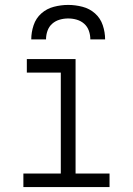

<svg xmlns="http://www.w3.org/2000/svg" viewBox="-20 -760 540 780"><path d="M75 0V-55H227V-465H89V-520H287V-55H425V0ZM107 -600Q107 -629 116.5 -657.5Q126 -686 148 -705.5Q170 -725 199 -732.5Q228 -740 257 -740Q286 -740 315 -732.5Q344 -725 366 -705.5Q388 -686 397.5 -657.5Q407 -629 407 -600H347Q347 -618 341 -635Q335 -652 322 -663.5Q309 -675 292 -680Q275 -685 257 -685Q239 -685 222 -680Q205 -675 192 -663.5Q179 -652 173 -635Q167 -618 167 -600Z"/></svg>

Font: Iosevka Custom Light
Style: Regular
Weight: 300
Monospace: yes
Designer: Belleve Invis
Foundry: Belleve Invis
Version: Version 27.3.5